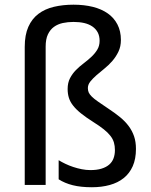

<svg xmlns="http://www.w3.org/2000/svg" viewBox="-20 -785 642 815"><path d="M493.2 -615.2Q493.2 -587.4 482.7 -565.7Q472.2 -543.9 456.8 -526.1Q441.4 -508.3 423.1 -493.7Q404.8 -479 389.4 -465.6Q374 -452.1 363.5 -439Q353 -425.8 353 -411.1Q353 -400.9 356.4 -392.8Q359.9 -384.8 369.4 -375.2Q378.9 -365.7 396 -353.8Q413.1 -341.8 440.9 -323.2Q468.3 -305.2 489.7 -287.6Q511.2 -270 526.1 -250Q541 -230 549.1 -206.5Q557.1 -183.1 557.1 -152.8Q557.1 -110.4 543.5 -79.6Q529.8 -48.8 505.1 -29.1Q480.5 -9.3 446 0.2Q411.6 9.8 370.1 9.8Q322.8 9.8 288.8 1.2Q254.9 -7.3 229 -23.9V-105Q241.7 -97.2 257.6 -89.6Q273.4 -82 291 -76.2Q308.6 -70.3 327.1 -66.7Q345.7 -63 363.8 -63Q391.1 -63 410.9 -69.1Q430.7 -75.2 443.4 -86.2Q456.1 -97.2 461.9 -112.8Q467.8 -128.4 467.8 -147.9Q467.8 -165.5 463.6 -179.9Q459.5 -194.3 449 -208Q438.5 -221.7 420.9 -235.8Q403.3 -250 376 -267.1Q345.2 -286.6 324.5 -303.2Q303.7 -319.8 290.8 -336.2Q277.8 -352.5 272.5 -369.6Q267.1 -386.7 267.1 -407.2Q267.1 -433.6 277.1 -452.9Q287.1 -472.2 302.2 -487.5Q317.4 -502.9 335 -516.1Q352.5 -529.3 367.7 -543.5Q382.8 -557.6 392.8 -574Q402.8 -590.3 402.8 -611.8Q402.8 -632.3 394.8 -647.5Q386.7 -662.6 372.1 -672.6Q357.4 -682.6 337.2 -687.3Q316.9 -691.9 292 -691.9Q268.1 -691.9 246.6 -687.3Q225.1 -682.6 209 -670.9Q192.9 -659.2 183.3 -638.9Q173.8 -618.7 173.8 -586.9V0H85V-585.9Q85 -636.7 100.3 -671.1Q115.7 -705.6 143.3 -726.3Q170.9 -747.1 209 -756.1Q247.1 -765.1 292 -765.1Q336.9 -765.1 374 -755.9Q411.1 -746.6 437.5 -728Q463.9 -709.5 478.5 -681.2Q493.2 -652.8 493.2 -615.2Z"/></svg>

Font: Puppies Kittens
Style: Regular
Weight: 400
Foundry: Ascender Corporation and Peter Mawhorter
Version: Version 0.1